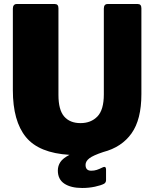

<svg xmlns="http://www.w3.org/2000/svg" viewBox="-20 -762 768 956"><path d="M684 -721V-293Q684 -167 635 -98Q586 -29 494 -5Q443 12 424.5 26.5Q406 41 406 59Q406 88 434 88Q449 88 461.5 84Q474 80 490 72Q496 69 500 69Q508 69 508 83V135Q508 147 498 153Q483 161 453 167.5Q423 174 389 174Q333 174 300.5 152.5Q268 131 268 87Q268 64 280.5 45Q293 26 326 9Q174 0 109 -79.5Q44 -159 44 -313V-719Q44 -730 49 -736Q54 -742 63 -742H253Q271 -742 271 -721V-289Q271 -215 299.5 -182Q328 -149 381 -149Q433 -149 465 -182Q497 -215 497 -292V-719Q497 -742 516 -742H666Q684 -742 684 -721Z"/></svg>

Font: Libre Franklin Black
Style: Regular
Weight: 900
Designer: Pablo Impallari, Rodrigo Fuenzalida
Foundry: Impallari Type
Version: Version 1.002; ttfautohint (v1.5)